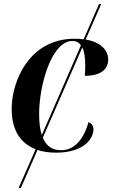

<svg xmlns="http://www.w3.org/2000/svg" viewBox="-20 -735 555 937"><path d="M71 182H82L163 -3C190 6 221 10 255 10C385 10 436 -55 436 -104C436 -123 425 -134 412 -139C385 -44 336 -2 278 -2C235 -2 206 -22 189 -63L382 -504C391 -484 396 -455 396 -416C396 -396 395 -379 394 -365C476 -365 508 -400 508 -444C508 -488 475 -529 398 -542L474 -715H463L388 -543C375 -545 360 -546 344 -546C123 -546 37 -339 37 -204C37 -99 80 -35 154 -7ZM171 -179C171 -320 232 -535 333 -535C351 -535 365 -528 375 -514L184 -76C175 -103 171 -137 171 -179Z"/></svg>

Font: Noto Serif Display SemiBold
Style: Italic
Weight: 600
Italic angle: -12°
Designer: Monotype Design Team
Foundry: Monotype Imaging Inc.
Version: Version 2.009